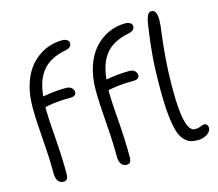

<svg xmlns="http://www.w3.org/2000/svg" viewBox="-111 -886 1229 1083"><g transform="rotate(-15 503.5 -344.5)"><path d="M924.8 25.9Q898.4 25.9 880.1 19.8Q861.8 13.7 844 -6.1Q826.2 -25.9 815.9 -61Q805.7 -96.2 799.3 -156.2Q793 -216.3 793 -301.8Q793 -421.4 799.8 -502.4Q806.6 -583.5 820.8 -675.8Q827.1 -714.4 835.7 -729.7Q844.2 -745.1 857.9 -745.1Q889.2 -745.1 889.2 -686Q889.2 -660.2 882.1 -609.6Q875 -559.1 867.9 -474.6Q860.8 -390.1 860.8 -282.2Q860.8 -38.1 924.8 -38.1Q942.9 -38.1 957.5 -44.4Q972.2 -50.8 978 -50.8Q1002 -50.8 1002 -24.9Q1002 -3.9 978.3 11Q954.6 25.9 924.8 25.9ZM131.8 56.2Q111.3 56.2 100.1 40.8Q88.9 25.4 88.9 -2.9Q88.9 -94.2 79.8 -207.8Q70.8 -321.3 70.8 -396Q70.8 -471.7 91.3 -533.2Q111.8 -594.7 147.7 -634.5Q183.6 -674.3 230.5 -695.6Q277.3 -716.8 331.1 -716.8Q344.7 -716.8 356.9 -709.7Q369.1 -702.6 369.1 -689.9Q369.1 -664.1 335 -657.2Q284.7 -647.5 249.3 -627.9Q213.9 -608.4 192.6 -579.3Q171.4 -550.3 160.4 -516.6Q149.4 -482.9 145 -438Q215.8 -451.2 280.8 -451.2Q301.8 -451.2 313.5 -440.4Q325.2 -429.7 325.2 -415Q325.2 -391.1 288.1 -391.1Q248 -391.1 218.8 -388.4Q189.5 -385.7 167.2 -381.6Q145 -377.4 141.1 -377V-353Q141.1 -314.5 150.1 -198.5Q159.2 -82.5 159.2 14.2Q159.2 38.1 152.6 47.1Q146 56.2 131.8 56.2ZM501 56.2Q480.5 56.2 469.2 40.8Q458 25.4 458 -2.9Q458 -94.2 449 -207.8Q439.9 -321.3 439.9 -396Q439.9 -471.7 460.4 -533.2Q481 -594.7 516.8 -634.5Q552.7 -674.3 599.6 -695.6Q646.5 -716.8 700.2 -716.8Q713.9 -716.8 725.8 -709.7Q737.8 -702.6 737.8 -689.9Q737.8 -664.1 704.1 -657.2Q653.8 -647.5 618.4 -627.9Q583 -608.4 561.8 -579.3Q540.5 -550.3 529.5 -516.6Q518.6 -482.9 514.2 -438Q585 -451.2 649.9 -451.2Q670.9 -451.2 682.4 -440.4Q693.8 -429.7 693.8 -415Q693.8 -391.1 657.2 -391.1Q617.2 -391.1 587.9 -388.4Q558.6 -385.7 535.9 -381.6Q513.2 -377.4 509.8 -377V-353Q509.8 -314.5 518.8 -198.5Q527.8 -82.5 527.8 14.2Q527.8 38.1 521.5 47.1Q515.1 56.2 501 56.2Z"/></g></svg>

Font: Shantell Sans Bouncy
Style: Regular
Weight: 300
Designer: Stephen Nixon, Anya Danilova, Shantell Martin
Foundry: Arrow Type
Version: Version 1.006;[9816181b4]